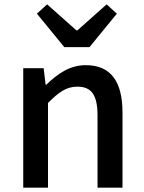

<svg xmlns="http://www.w3.org/2000/svg" viewBox="-20 -864 664 884"><path d="M87 0H201V-390C250 -439 285 -465 336 -465C401 -465 429 -427 429 -332V0H544V-346C544 -486 492 -564 375 -564C300 -564 244 -523 193 -474H190L181 -550H87ZM276 -647H392L518 -801L471 -844L336 -724H332L197 -844L150 -801Z"/></svg>

Font: Noto Sans Japanese Medium
Style: Regular
Weight: 500
Designer: Ryoko NISHIZUKA (kana & ideographs); Paul D. Hunt (Latin, Greek & Cyrillic); Wenlong ZHANG (bopomofo); Sandoll Communica
Foundry: Adobe Systems Incorporated
Version: Version 1.000;PS 1;hotconv 1.0.78;makeotf.lib2.5.61930